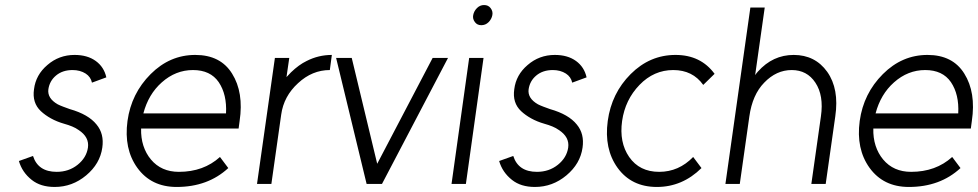

<svg xmlns="http://www.w3.org/2000/svg" viewBox="-20 -730 3882 762"><path d="M402 -423Q393 -464 360 -488Q327 -512 276 -512Q214 -512 168 -472Q122 -433 115 -376Q107 -322 142 -289Q159 -273 182.5 -260Q206 -247 234 -239Q252 -234 266.5 -228Q281 -222 292 -214Q335 -186 329 -144Q323 -104 288 -76Q253 -48 205 -48Q131 -48 111 -111L55 -91Q68 -46 106 -16Q141 12 197 12Q267 12 322 -34Q377 -80 386 -144Q394 -199 363 -236Q331 -276 257 -297Q243 -302 231 -306.5Q219 -311 209 -316Q167 -340 172 -376Q177 -409 202 -430Q228 -452 268 -452Q298 -452 320 -438Q340 -425 345 -402Z M927 -220 931 -250Q948 -363 901 -438Q855 -512 755 -512Q654 -512 578 -436Q501 -359 486 -250Q471 -139 525 -64Q580 12 681 12Q805 12 886 -63L853 -107Q788 -48 690 -48Q620 -48 579 -97Q559 -121 549 -152Q539 -183 540 -220ZM746 -452Q815 -452 848 -404Q881 -355 877 -280H549Q569 -356 622 -403Q677 -452 746 -452Z M1071 -500 1000 0H1057L1096 -275Q1106 -348 1163 -400Q1219 -452 1289 -452L1297 -512Q1244 -512 1197 -488Q1166 -473 1135 -443Q1131 -439 1126.5 -434Q1122 -429 1117 -424L1128 -500Z M1314 -500 1435 0H1496L1758 -500H1697L1477 -80L1376 -500Z M1772 0H1829L1899 -500H1842ZM1934 -670Q1937 -685 1927 -698Q1918 -710 1901 -710Q1885 -710 1873 -698Q1861 -686 1858 -670Q1855 -655 1865 -642Q1874 -630 1890 -630Q1907 -630 1919 -642Q1931 -654 1934 -670Z M2308 -423Q2299 -464 2266 -488Q2233 -512 2182 -512Q2120 -512 2074 -472Q2028 -433 2021 -376Q2013 -322 2048 -289Q2065 -273 2088.5 -260Q2112 -247 2140 -239Q2158 -234 2172.5 -228Q2187 -222 2198 -214Q2241 -186 2235 -144Q2229 -104 2194 -76Q2159 -48 2111 -48Q2037 -48 2017 -111L1961 -91Q1974 -46 2012 -16Q2047 12 2103 12Q2173 12 2228 -34Q2283 -80 2292 -144Q2300 -199 2269 -236Q2237 -276 2163 -297Q2149 -302 2137 -306.5Q2125 -311 2115 -316Q2073 -340 2078 -376Q2083 -409 2108 -430Q2134 -452 2174 -452Q2204 -452 2226 -438Q2246 -425 2251 -402Z M2661 -512Q2559 -512 2483 -436Q2407 -360 2392 -250Q2377 -139 2431 -64Q2486 12 2587 12Q2688 12 2764 -63L2731 -107Q2674 -48 2596 -48Q2518 -48 2477 -107Q2437 -165 2449 -250Q2461 -334 2518 -393Q2575 -452 2652 -452Q2729 -452 2771 -393L2816 -437Q2761 -512 2661 -512Z M3257 0 3295 -268Q3303 -323 3295 -367Q3287 -411 3263 -445Q3215 -512 3130 -512Q3047 -512 2988 -446Q2985 -443 2982.5 -439.5Q2980 -436 2977 -432L3015 -700H2958L2859 0H2916L2954 -268Q2966 -354 3013 -402Q3061 -452 3122 -452Q3183 -452 3216 -402Q3250 -351 3238 -268L3200 0Z M3833 -220 3837 -250Q3854 -363 3807 -438Q3761 -512 3661 -512Q3560 -512 3484 -436Q3407 -359 3392 -250Q3377 -139 3431 -64Q3486 12 3587 12Q3711 12 3792 -63L3759 -107Q3694 -48 3596 -48Q3526 -48 3485 -97Q3465 -121 3455 -152Q3445 -183 3446 -220ZM3652 -452Q3721 -452 3754 -404Q3787 -355 3783 -280H3455Q3475 -356 3528 -403Q3583 -452 3652 -452Z"/></svg>

Font: Unageo
Style: Light-Italic
Weight: 300
Designer: Richard Sepsi
Foundry: Richard Sepsi
Version: Version 2.000